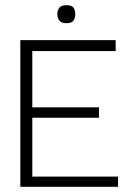

<svg xmlns="http://www.w3.org/2000/svg" viewBox="-20 -717 508 737"><path d="M58 0V-563H424V-521H104V-305H360V-265H104V-39H433V0ZM235 -628Q215 -628 207.5 -638.5Q200 -649 200 -663Q200 -677 207.5 -687Q215 -697 235 -697Q256 -697 262.5 -687Q269 -677 269 -663Q269 -649 262.5 -638.5Q256 -628 235 -628Z"/></svg>

Font: Darker Grotesque Light
Style: Regular
Weight: 400
Version: Version 1.000;gftools[0.9.28]